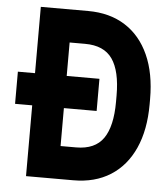

<svg xmlns="http://www.w3.org/2000/svg" viewBox="-52 -762 703 809"><g transform="rotate(5 300.0 -358.0)"><path d="M88 0V-716H288Q379.5 -716 445 -674.5Q510.5 -633 545.5 -555.2Q580.5 -477.5 580.5 -369V-347Q580.5 -238.5 545.5 -160.8Q510.5 -83 445 -41.5Q379.5 0 288 0ZM15.5 -299.5V-435.5H360.5V-299.5ZM222 -139H287.5Q367.5 -139 403 -190.2Q438.5 -241.5 438.5 -344.5V-371.5Q438.5 -475 403 -526Q367.5 -577 287.5 -577H222Z"/></g></svg>

Font: Google Sans Code
Style: Regular
Weight: 400
Monospace: yes
Designer: Google Sans Code Authors
Foundry: Google LLC
Version: Version 6.000